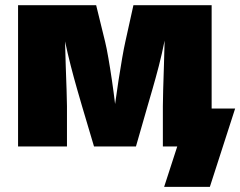

<svg xmlns="http://www.w3.org/2000/svg" viewBox="-20 -566 929 742"><path d="M49.8 0V-545.9H351.6L386.2 -404.8Q392.1 -380.9 398.9 -341.3Q405.8 -301.8 412.6 -255.4Q419.4 -209 424.8 -164.1Q430.7 -208.5 438 -255.1Q445.3 -301.8 452.1 -341.3Q459 -380.9 464.4 -404.8L495.6 -545.9H797.9V0H609.4V-156.2Q609.4 -177.7 610.6 -219.7Q611.8 -261.7 613.5 -312Q615.2 -362.3 616.2 -409.2Q606.4 -359.9 593.8 -311Q581.1 -262.2 569.3 -221.7Q557.6 -181.2 550.3 -156.2L505.4 0H343.3L296.9 -156.2Q289.1 -183.1 277.3 -223.9Q265.6 -264.6 253.4 -312Q241.2 -359.4 231.4 -406.2Q232.4 -359.9 234.1 -310.1Q235.8 -260.3 237.3 -219Q238.8 -177.7 238.8 -156.2V0ZM614.3 156.2 665 0H618.2V-146.5H888.7L791 156.2Z"/></svg>

Font: Inter Black
Style: Regular
Weight: 900
Designer: Rasmus Andersson
Foundry: rsms
Version: Version 4.000;git-a52131595